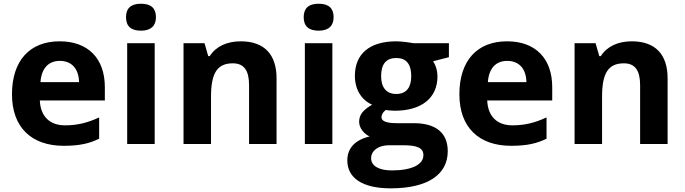

<svg xmlns="http://www.w3.org/2000/svg" viewBox="-20 -780 3711 1040"><path d="M325.2 9.8C410.6 9.8 464.8 -2.9 517.1 -28.8V-144C453.1 -114.3 397.9 -101.1 332 -101.1C247.6 -101.1 199.2 -151.4 195.8 -235.8H547.9V-308.1C547.9 -462.9 457.5 -556.2 303.2 -556.2C141.6 -556.2 44.9 -452.1 44.9 -269C44.9 -91.3 149.4 9.8 325.2 9.8ZM304.2 -450.2C367.2 -450.2 406.7 -408.7 408.2 -335H199.2C204.6 -408.7 241.2 -450.2 304.2 -450.2Z M662.6 -687C662.6 -638.2 689.5 -613.8 743.7 -613.8C797.9 -613.8 824.7 -640.6 824.7 -687C824.7 -735.4 797.9 -759.8 743.7 -759.8C689.5 -759.8 662.6 -735.4 662.6 -687ZM817.9 -545.9H668.9V0H817.9Z M1478 -356C1478 -485.4 1411.1 -556.2 1284.2 -556.2C1210 -556.2 1149.4 -528.8 1116.2 -476.1H1107.9L1087.9 -545.9H974.1V0H1123V-256.8C1123 -385.7 1157.7 -437 1241.2 -437C1302.2 -437 1329.1 -397.5 1329.1 -318.8V0H1478Z M1625 -687C1625 -638.2 1651.9 -613.8 1706.1 -613.8C1760.3 -613.8 1787.1 -640.6 1787.1 -687C1787.1 -735.4 1760.3 -759.8 1706.1 -759.8C1651.9 -759.8 1625 -735.4 1625 -687ZM1780.3 -545.9H1631.3V0H1780.3Z M2221.2 -545.9C2209.5 -548.3 2157.2 -556.2 2126.5 -556.2C1982.4 -556.2 1902.3 -488.3 1902.3 -369.1C1902.3 -294.9 1938.5 -237.8 1995.6 -212.9C1950.2 -186 1925.3 -161.6 1925.3 -120.1C1925.3 -86.9 1951.7 -54.2 1982.4 -41C1902.8 -22 1861.3 22.9 1861.3 88.9C1861.3 184.6 1943.8 240.2 2096.2 240.2C2295.4 240.2 2405.3 166.5 2405.3 39.1C2405.3 -60.5 2340.8 -112.8 2221.2 -112.8H2128.4C2073.7 -112.8 2046.4 -123.5 2046.4 -145C2046.4 -159.2 2054.2 -172.4 2069.3 -184.1L2091.3 -181.6L2118.2 -180.2C2263.2 -180.2 2349.6 -249 2349.6 -366.2C2349.6 -396.5 2341.8 -423.8 2326.2 -448.2L2411.6 -470.2V-545.9ZM2044.4 -367.2C2044.4 -433.1 2071.8 -465.8 2126.5 -465.8C2180.7 -465.8 2207.5 -433.1 2207.5 -367.2C2207.5 -308.1 2182.6 -271 2126.5 -271C2071.3 -271 2044.4 -308.1 2044.4 -367.2ZM1990.2 77.1C1990.2 34.7 2031.7 6.8 2086.4 6.8H2163.6C2238.3 6.8 2273.4 20 2273.4 61C2273.4 111.8 2209.5 143.1 2102.5 143.1C2031.7 143.1 1990.2 118.2 1990.2 77.1Z M2748.5 9.8C2834 9.8 2888.2 -2.9 2940.4 -28.8V-144C2876.5 -114.3 2821.3 -101.1 2755.4 -101.1C2670.9 -101.1 2622.6 -151.4 2619.1 -235.8H2971.2V-308.1C2971.2 -462.9 2880.9 -556.2 2726.6 -556.2C2564.9 -556.2 2468.3 -452.1 2468.3 -269C2468.3 -91.3 2572.8 9.8 2748.5 9.8ZM2727.5 -450.2C2790.5 -450.2 2830.1 -408.7 2831.5 -335H2622.6C2627.9 -408.7 2664.6 -450.2 2727.5 -450.2Z M3596.2 -356C3596.2 -485.4 3529.3 -556.2 3402.3 -556.2C3328.1 -556.2 3267.6 -528.8 3234.4 -476.1H3226.1L3206.1 -545.9H3092.3V0H3241.2V-256.8C3241.2 -385.7 3275.9 -437 3359.4 -437C3420.4 -437 3447.3 -397.5 3447.3 -318.8V0H3596.2Z"/></svg>

Font: Open Sans bold
Style: Bold
Weight: 700
Foundry: Ascender Corporation
Version: Version 1.100;PS 001.100;hotconv 1.0.88;makeotf.lib2.5.64775